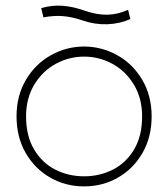

<svg xmlns="http://www.w3.org/2000/svg" viewBox="-20 -648 600 685"><path d="M73 -233Q73 -163 101.5 -115Q130 -67 177 -43Q224 -19 280 -19Q336 -19 383 -43Q430 -67 458.5 -115Q487 -163 487 -233Q487 -297 458 -345.5Q429 -394 381.5 -420Q334 -446 280 -446Q226 -446 178.5 -420Q131 -394 102 -345.5Q73 -297 73 -233ZM39 -233Q39 -307 73 -364Q107 -421 162.5 -451.5Q218 -482 280 -482Q342 -482 397.5 -451.5Q453 -421 487 -364Q521 -307 521 -233Q521 -159 488.5 -102.5Q456 -46 401 -14.5Q346 17 280 17Q214 17 159 -14.5Q104 -46 71.5 -102.5Q39 -159 39 -233ZM285 -609Q326 -595 362.5 -595.5Q399 -596 437 -613L445 -580Q407 -563 362.5 -561.5Q318 -560 275 -575Q237 -588 204 -590.5Q171 -593 135 -586L127 -619Q164 -630 202 -627.5Q240 -625 285 -609Z"/></svg>

Font: Kreadon
Style: Regular
Weight: 400
Designer: kohakuno
Foundry: StudioGnu
Version: Version 1.000;Glyphs 3.1.2 (3151)